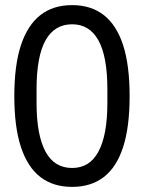

<svg xmlns="http://www.w3.org/2000/svg" viewBox="-20 -719 563 751"><path d="M262 12Q188 12 138 -26.5Q88 -65 62 -143.5Q36 -222 36 -343Q36 -464 62 -542.5Q88 -621 138 -660Q188 -699 262 -699Q336 -699 386 -660Q436 -621 461.5 -542.5Q487 -464 487 -343Q487 -222 461.5 -143.5Q436 -65 386 -26.5Q336 12 262 12ZM262 -62Q296 -62 321.5 -77.5Q347 -93 364.5 -125Q382 -157 391 -204.5Q400 -252 400 -318V-370Q400 -435 391 -483Q382 -531 364.5 -562Q347 -593 321.5 -608.5Q296 -624 262 -624Q228 -624 202 -608.5Q176 -593 158.5 -562Q141 -531 132 -483Q123 -435 123 -370V-318Q123 -252 132 -204.5Q141 -157 158.5 -125Q176 -93 202 -77.5Q228 -62 262 -62Z"/></svg>

Font: Archivo ExtraCondensed
Style: Regular
Weight: 400
Width: 2
Designer: Hector Gatti
Foundry: Omnibus-Type
Version: Version 2.001